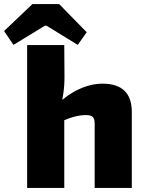

<svg xmlns="http://www.w3.org/2000/svg" viewBox="-82 -921 714 941"><path d="M420 -511Q564 -511 564 -372V0H382V-315Q382 -339 372.5 -348Q363 -357 339 -357Q314 -357 285.5 -350Q257 -343 214 -324L196 -408Q250 -459 307.5 -485Q365 -511 420 -511ZM233 -700 234 -541Q234 -499 228 -460Q222 -421 215 -397L233 -384V0H51V-700ZM208 -901 343 -763 299 -701 146 -795H138L-16 -701L-62 -769L77 -901Z"/></svg>

Font: Exo 2 ExtraBold
Style: Regular
Weight: 800
Designer: Natanael Gama
Foundry: Natanael Gama
Version: Version 2.010